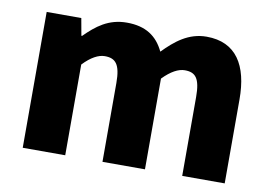

<svg xmlns="http://www.w3.org/2000/svg" viewBox="-66 -687 1118 792"><g transform="rotate(10 492.5 -291.5)"><path d="M72 0H250V-380C283 -415 314 -431 340 -431C385 -431 406 -409 406 -330V0H584V-380C618 -415 649 -431 675 -431C720 -431 740 -409 740 -330V0H918V-352C918 -494 864 -583 740 -583C664 -583 611 -539 562 -489C533 -550 485 -583 406 -583C329 -583 280 -544 233 -497H230L217 -569H72Z"/></g></svg>

Font: Noto Sans CJK HK Black
Style: Regular
Weight: 900
Designer: Ryoko NISHIZUKA 西塚涼子 (kana, bopomofo & ideographs); Paul D. Hunt (Latin, Greek & Cyrillic); Sandoll Communications 산돌커뮤니
Foundry: Adobe
Version: Version 2.004;hotconv 1.0.118;makeotfexe 2.5.65603